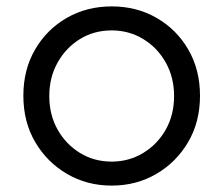

<svg xmlns="http://www.w3.org/2000/svg" viewBox="-20 -568 698 600"><path d="M329 12Q252 12 189.5 -24.5Q127 -61 90 -124Q53 -187 53 -269Q53 -350 89.5 -413Q126 -476 188.5 -512Q251 -548 329 -548Q407 -548 469.5 -512Q532 -476 568.5 -413Q605 -350 605 -269Q605 -187 568 -124Q531 -61 468.5 -24.5Q406 12 329 12ZM329 -63Q383 -63 427.5 -90Q472 -117 498 -163Q524 -209 524 -268Q524 -326 498 -372.5Q472 -419 427.5 -446Q383 -473 329 -473Q274 -473 230 -446Q186 -419 160 -372.5Q134 -326 134 -268Q134 -209 160 -163Q186 -117 230 -90Q274 -63 329 -63Z"/></svg>

Font: Plus Jakarta Text Light
Style: Regular
Weight: 300
Designer: Gumpita Rahayu
Foundry: Tokotype Studio
Version: Version 1.000